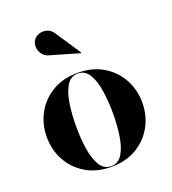

<svg xmlns="http://www.w3.org/2000/svg" viewBox="-132 -813 825 922"><g transform="rotate(-20 280.0 -351.5)"><path d="M188 -594Q164 -598.5 150.5 -615Q137 -631.5 135 -652.2Q133 -673 144 -689Q153 -703 172.2 -709.8Q191.5 -716.5 212.8 -710.5Q234 -704.5 248 -680.5L331 -555.5L329 -553ZM36.5 -230Q36.5 -295 66 -349.5Q95.5 -404 150.2 -437Q205 -470 280.5 -470Q356 -470 410.8 -437Q465.5 -404 495 -349.5Q524.5 -295 524.5 -230Q524.5 -165 495 -110.5Q465.5 -56 410.8 -23Q356 10 280.5 10Q205 10 150.2 -23Q95.5 -56 66 -110.5Q36.5 -165 36.5 -230ZM186.5 -230Q186.5 -170.5 194.5 -116.2Q202.5 -62 223 -27.8Q243.5 6.5 280.5 6.5Q317.5 6.5 338 -27.8Q358.5 -62 366.5 -116.2Q374.5 -170.5 374.5 -230Q374.5 -289.5 366.5 -343.8Q358.5 -398 338 -432.2Q317.5 -466.5 280.5 -466.5Q243.5 -466.5 223 -432.2Q202.5 -398 194.5 -343.8Q186.5 -289.5 186.5 -230Z"/></g></svg>

Font: Bodoni* 48pt
Style: Bold
Weight: 700
Version: Version 2.3